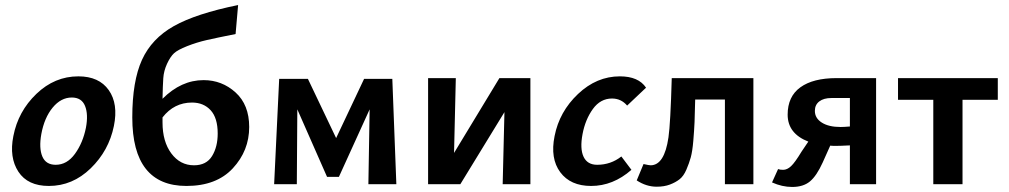

<svg xmlns="http://www.w3.org/2000/svg" viewBox="-20 -731 4004 762"><path d="M174 7Q90 7 53 -49.5Q16 -106 33 -191Q52 -289 124.5 -358.5Q197 -428 291 -428Q373 -428 411.5 -373.5Q450 -319 432 -231Q412 -133 340 -63Q268 7 174 7ZM201 -77Q246 -77 277.5 -120.5Q309 -164 321 -224Q331 -277 317.5 -310.5Q304 -344 265 -344Q222 -344 189 -304Q156 -264 144 -199Q134 -143 148 -110Q162 -77 201 -77Z M788 -413Q861 -413 915 -364Q969 -315 969 -227Q969 -133 904 -63Q839 7 720 7Q505 7 505 -265Q505 -409 543.5 -493.5Q582 -578 670 -627.5Q758 -677 925 -711L915 -596Q840 -581 800.5 -572Q761 -563 723 -548Q685 -533 670.5 -519.5Q656 -506 643 -478Q630 -450 628 -420.5Q626 -391 625 -339Q699 -413 788 -413ZM750 -75Q799 -75 821.5 -111.5Q844 -148 844 -201Q844 -263 816 -293.5Q788 -324 742 -324Q671 -324 625 -265V-245Q625 -169 660 -122Q695 -75 750 -75Z M1553 0H1442L1447 -297L1325 -29H1278L1160 -297L1158 0H1068L1088 -418H1202L1314 -183L1425 -418H1537Z M2085 -421V0H1975L1982 -286L1807 0H1679V-421H1789L1782 -124L1962 -421Z M2469 -312Q2445 -340 2409 -340Q2363 -340 2333 -298.5Q2303 -257 2292 -199Q2281 -141 2296 -109Q2311 -77 2350 -77Q2404 -77 2446 -110L2486 -57Q2413 7 2326 7Q2244 7 2203.5 -47.5Q2163 -102 2181 -191Q2200 -288 2274 -358Q2348 -428 2440 -428Q2514 -428 2544 -383Z M2970 -421V0H2857V-336H2739Q2738 -280 2736.5 -246.5Q2735 -213 2731.5 -171.5Q2728 -130 2721.5 -106.5Q2715 -83 2704 -57.5Q2693 -32 2677 -19.5Q2661 -7 2638.5 1.5Q2616 10 2586 10Q2545 10 2507 -15L2534 -80Q2556 -75 2562 -75Q2617 -75 2633 -186Q2641 -241 2646 -421Z M3300 -421H3457V0H3353V-154Q3315 -152 3296 -152Q3282 -152 3275 -153L3245 -86Q3221 -33 3194.5 -11Q3168 11 3124 11Q3084 11 3044 -7L3068 -60Q3075 -57 3088 -57Q3104 -57 3119.5 -71.5Q3135 -86 3161 -129L3188 -169Q3106 -201 3106 -276Q3106 -348 3156.5 -384.5Q3207 -421 3300 -421ZM3316 -227Q3329 -227 3353 -229V-342H3280Q3249 -342 3231.5 -328.5Q3214 -315 3214 -291Q3214 -262 3241.5 -244.5Q3269 -227 3316 -227Z M3940 -421V-335H3800V0H3684V-335H3544V-421Z"/></svg>

Font: EauTest
Style: Bold Italic
Weight: 700
Italic angle: -12°
Designer: Christian Thalmann (Catharsis Fonts)
Version: Version 0.001;PS 000.001;hotconv 1.0.88;makeotf.lib2.5.64775